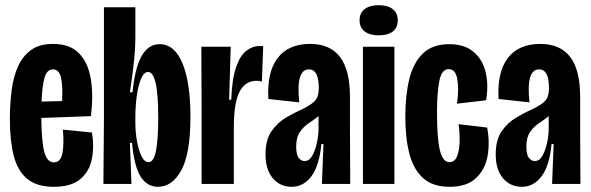

<svg xmlns="http://www.w3.org/2000/svg" viewBox="-20 -708 2276 739"><path d="M187 11Q122 11 85 -19.5Q48 -50 33 -108Q18 -166 18 -249Q18 -306 24.5 -358.5Q31 -411 49 -451.5Q67 -492 99.5 -515.5Q132 -539 184 -539Q249 -539 284 -503Q319 -467 329.5 -404.5Q340 -342 330 -261L139 -254Q140 -160 151 -121.5Q162 -83 187 -83Q214 -83 220.5 -119.5Q227 -156 222 -209L334 -198Q343 -144 333.5 -96Q324 -48 289 -18.5Q254 11 187 11ZM184 -441Q160 -441 151 -407.5Q142 -374 140 -317L219 -319Q222 -380 214.5 -410.5Q207 -441 184 -441Z M588 11Q547 11 522 -27Q497 -65 488 -158H480L486 0H378L380 -251V-680H501V-567Q501 -520 495 -466Q489 -412 480 -353H490Q500 -450 526 -494Q552 -538 594 -538Q652 -538 682.5 -464Q713 -390 713 -259Q713 -117 678 -53Q643 11 588 11ZM552 -84Q572 -84 580.5 -128.5Q589 -173 589 -253Q589 -347 579 -389Q569 -431 550 -431Q534 -431 523 -405Q512 -379 506.5 -339Q501 -299 501 -257V-236Q501 -198 507.5 -163Q514 -128 525 -106Q536 -84 552 -84Z M756 0V-278L755 -528H868L862 -324H870Q873 -404 888.5 -449Q904 -494 928 -512.5Q952 -531 980 -531Q988 -531 993 -530L988 -394Q980 -397 967 -397Q924 -397 902 -355Q880 -313 880 -217V0Z M1103 11Q1058 11 1030 -22Q1002 -55 1002 -114Q1002 -170 1025 -203Q1048 -236 1081 -255.5Q1114 -275 1144 -288Q1184 -308 1195.5 -323.5Q1207 -339 1207 -369Q1207 -441 1169 -441Q1118 -441 1132 -314L1013 -327Q1007 -430 1048.5 -484.5Q1090 -539 1174 -539Q1250 -539 1288.5 -489Q1327 -439 1327 -335V-212Q1327 -159 1327.5 -106Q1328 -53 1328 0H1219Q1221 -39 1222 -77.5Q1223 -116 1225 -154H1217Q1209 -70 1178.5 -29.5Q1148 11 1103 11ZM1152 -88Q1170 -88 1181.5 -108Q1193 -128 1199.5 -157.5Q1206 -187 1206 -214V-261Q1187 -246 1167.5 -233Q1148 -220 1134 -199.5Q1120 -179 1120 -144Q1120 -112 1130 -100Q1140 -88 1152 -88Z M1377 0V-528H1498V0ZM1437 -572Q1403 -572 1383.5 -587Q1364 -602 1364 -630Q1364 -658 1383.5 -673Q1403 -688 1437 -688Q1472 -688 1491.5 -673Q1511 -658 1511 -630Q1511 -601 1491.5 -586.5Q1472 -572 1437 -572Z M1711 11Q1646 11 1609 -22Q1572 -55 1556 -115.5Q1540 -176 1540 -258Q1540 -341 1555.5 -404Q1571 -467 1608 -502.5Q1645 -538 1710 -538Q1767 -538 1802 -509Q1837 -480 1849 -431Q1861 -382 1851 -322L1739 -309Q1747 -367 1740 -404.5Q1733 -442 1707 -442Q1680 -442 1671 -396.5Q1662 -351 1662 -272Q1662 -176 1673 -130Q1684 -84 1710 -84Q1730 -84 1739 -106Q1748 -128 1749 -161.5Q1750 -195 1745 -230L1855 -217Q1866 -159 1856.5 -107Q1847 -55 1811.5 -22Q1776 11 1711 11Z M1989 11Q1944 11 1916 -22Q1888 -55 1888 -114Q1888 -170 1911 -203Q1934 -236 1967 -255.5Q2000 -275 2030 -288Q2070 -308 2081.5 -323.5Q2093 -339 2093 -369Q2093 -441 2055 -441Q2004 -441 2018 -314L1899 -327Q1893 -430 1934.5 -484.5Q1976 -539 2060 -539Q2136 -539 2174.5 -489Q2213 -439 2213 -335V-212Q2213 -159 2213.5 -106Q2214 -53 2214 0H2105Q2107 -39 2108 -77.5Q2109 -116 2111 -154H2103Q2095 -70 2064.5 -29.5Q2034 11 1989 11ZM2038 -88Q2056 -88 2067.5 -108Q2079 -128 2085.5 -157.5Q2092 -187 2092 -214V-261Q2073 -246 2053.5 -233Q2034 -220 2020 -199.5Q2006 -179 2006 -144Q2006 -112 2016 -100Q2026 -88 2038 -88Z"/></svg>

Font: Bricolage Grotesque 96pt Condensed SemiBold
Style: Regular
Weight: 600
Width: 3
Designer: Mathieu Triay
Foundry: Atelier Triay
Version: Version 1.001; ttfautohint (v1.8.4.7-5d5b);gftools[0.9.33.de